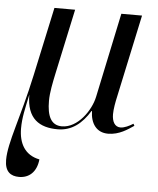

<svg xmlns="http://www.w3.org/2000/svg" viewBox="-56 -583 715 869"><g transform="rotate(5 301.0 -148.0)"><path d="M63 240C107 240 142 212 148 153C81 140 53 88 53 20C53 -28 63 -69 77 -135C77 -25 136 10 218 10C282 10 328 -27 364 -86H366C367 -29 395 10 447 10C498 10 536 -18 563 -36L558 -45C541 -34 518 -23 501 -23C475 -23 462 -46 462 -80C462 -103 468 -136 474 -162L554 -536H460L379 -152C366 -89 308 -5 236 -5C186 -5 168 -47 168 -115C168 -153 178 -200 186 -238L250 -536H156L89 -225C46 -25 -2 88 -2 168C-2 222 25 240 63 240Z"/></g></svg>

Font: Noto Serif Display
Style: Italic
Weight: 400
Italic angle: -12°
Designer: Monotype Design Team
Foundry: Monotype Imaging Inc.
Version: Version 2.009